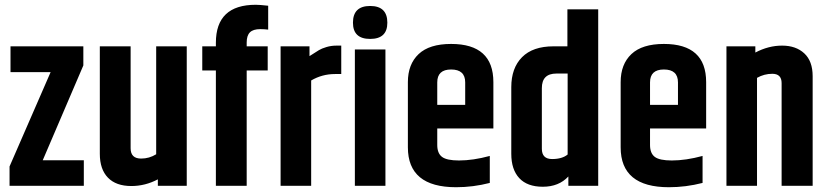

<svg xmlns="http://www.w3.org/2000/svg" viewBox="-20 -778 3470 804"><path d="M24 -584H329V-504L159 -107H331V0H20V-81L192 -476H24Z M634 -584H762V0H641V-27Q588 1 530 1Q466 1 432 -34Q398 -69 398 -134V-584H527V-157Q527 -114 571 -114Q605 -114 634 -132Z M884 -599Q884 -758 1051 -758Q1067 -758 1103 -754V-654Q1085 -656 1070 -656Q1040 -656 1026.5 -642.5Q1013 -629 1013 -600V-584H1101V-483H1013V0H884V-483H827V-584H884Z M1389 -587H1409V-468H1383Q1329 -468 1283 -441V0H1155V-584H1276V-543Q1304 -561 1315.5 -568Q1327 -575 1347 -581Q1367 -587 1389 -587Z M1466 -571H1594V0H1466ZM1458 -683Q1458 -753 1530 -753Q1602 -753 1602 -683Q1602 -615 1530 -615Q1458 -615 1458 -683Z M1811 -339H1928V-433Q1928 -487 1869 -487Q1811 -487 1811 -433ZM1688 -161V-434Q1688 -509 1733 -551.5Q1778 -594 1869 -594Q2046 -594 2046 -434V-240H1811V-171Q1811 -136 1831 -121Q1851 -106 1902 -106Q1961 -106 2031 -125V-12Q1961 6 1890 6Q1688 6 1688 -161Z M2356 -739H2485V0H2360V-39Q2320 4 2253 4Q2188 4 2154.5 -32Q2121 -68 2121 -134V-413Q2121 -493 2166 -538.5Q2211 -584 2298 -584H2356ZM2357 -131V-470H2310Q2249 -470 2249 -409V-155Q2249 -112 2292 -112Q2334 -112 2357 -131Z M2702 -339H2819V-433Q2819 -487 2760 -487Q2702 -487 2702 -433ZM2579 -161V-434Q2579 -509 2624 -551.5Q2669 -594 2760 -594Q2937 -594 2937 -434V-240H2702V-171Q2702 -136 2722 -121Q2742 -106 2793 -106Q2852 -106 2922 -125V-12Q2852 6 2781 6Q2579 6 2579 -161Z M3143 -558Q3198 -587 3255 -587Q3313 -587 3348 -554.5Q3383 -522 3383 -459V0H3253V-430Q3253 -469 3214 -469Q3180 -469 3150 -452V0H3022V-584H3143Z"/></svg>

Font: Khand ExtraBold
Style: Regular
Weight: 800
Designer: Sanchit Sawaria and Jyotish Sonowal (Devanagari), Satya Rajpurohit (Latin)
Foundry: Indian Type Foundry
Version: Version 2.000;PS 1.0;hotconv 1.0.79;makeotf.lib2.5.61930